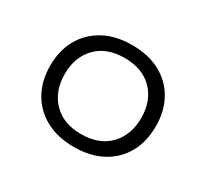

<svg xmlns="http://www.w3.org/2000/svg" viewBox="-110 -665 896 835"><g transform="rotate(30 338.0 -247.5)"><path d="M339 8Q257 8 197.5 -24Q138 -56 105.5 -113.5Q73 -171 73 -248Q73 -324 105.5 -381.5Q138 -439 197.5 -471Q257 -503 338 -503Q420 -503 479.5 -471Q539 -439 571 -381.5Q603 -324 603 -248Q603 -171 571 -113.5Q539 -56 479.5 -24Q420 8 339 8ZM337 -56Q428 -56 479 -109Q530 -162 530 -248Q530 -333 479 -385.5Q428 -438 338 -438Q248 -438 197 -385.5Q146 -333 146 -248Q146 -162 197 -109Q248 -56 337 -56Z"/></g></svg>

Font: Nunito Sans 7pt SemiExpanded Light
Style: Regular
Weight: 300
Width: 6
Designer: Vernon Adams
Foundry: Vernon Adams
Version: Version 3.101;gftools[0.9.27]